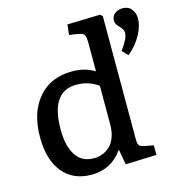

<svg xmlns="http://www.w3.org/2000/svg" viewBox="-114 -869 920 983"><g transform="rotate(-15 346.0 -377.0)"><path d="M591.8 -527.8 563 -558.1Q585 -588.9 594.5 -608.6Q604 -628.4 604 -645Q604 -661.1 585.9 -679.2Q574.2 -690.9 569.6 -699Q564.9 -707 564.9 -717.8Q564.9 -741.2 582 -754.6Q599.1 -768.1 623 -768.1Q654.3 -768.1 670.7 -747.1Q687 -726.1 687 -696.8Q687 -658.7 662.4 -612.8Q637.7 -566.9 591.8 -527.8ZM252 14.2Q153.3 14.2 99.1 -53Q44.9 -120.1 44.9 -238.8Q44.9 -369.6 110.6 -446.3Q176.3 -522.9 289.1 -522.9Q358.9 -522.9 409.2 -491.2V-642.1Q409.2 -673.8 402.3 -684.8Q395.5 -695.8 368.2 -700.2L324.2 -707L330.1 -761.2L504.9 -766.1L516.1 -754.9V-103Q516.1 -79.6 522.2 -70.6Q528.3 -61.5 548.8 -58.1L597.2 -48.8V2L433.1 7.8L418.9 -70.8H416Q356 14.2 252 14.2ZM285.2 -64Q308.6 -64 329.8 -72Q351.1 -80.1 369.1 -96.7Q387.2 -113.3 398.2 -142.3Q409.2 -171.4 409.2 -210V-414.1Q360.8 -451.2 293 -451.2Q157.2 -451.2 157.2 -249Q157.2 -164.6 188.5 -114.3Q219.7 -64 285.2 -64Z"/></g></svg>

Font: Literata Book Medium
Style: Regular
Weight: 500
Designer: Latin by Veronika Burian and Jose Scaglione. Greek by Irene Vlachou. Cyrillic by Vera Evstafieva
Foundry: TypeTogether
Version: Version 2.003;PS 002.003;hotconv 1.0.88;makeotf.lib2.5.64775